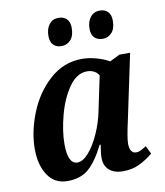

<svg xmlns="http://www.w3.org/2000/svg" viewBox="-85 -826 779 906"><g transform="rotate(-10 304.5 -373.0)"><path d="M39 -165Q39 -248 74.5 -337Q110 -426 177 -486Q244 -546 332 -546Q366 -546 402.5 -535.5Q439 -525 461 -511L510 -535H561L495 -222Q477 -143 477 -114Q477 -91 485 -79Q493 -67 508 -67Q519 -67 528.5 -71.5Q538 -76 557 -88L576 -49Q544 -23 510 -6.5Q476 10 431 10Q390 10 366 -11Q342 -32 342 -70Q342 -92 349 -132H344Q307 -58 268 -24Q229 10 166 10Q105 10 72 -39Q39 -88 39 -165ZM366 -288 401 -455Q393 -469 378 -476.5Q363 -484 345 -484Q296 -484 258.5 -430.5Q221 -377 201 -301Q181 -225 181 -164Q181 -68 227 -68Q253 -68 281 -100Q309 -132 332 -183Q355 -234 366 -288ZM195 -679Q195 -714 211.5 -735Q228 -756 256 -756Q281 -756 295.5 -741.5Q310 -727 310 -699Q310 -660 292 -641Q274 -622 249 -622Q224 -622 209.5 -636.5Q195 -651 195 -679ZM392 -679Q392 -714 409 -735Q426 -756 454 -756Q478 -756 492.5 -741.5Q507 -727 507 -699Q507 -660 489 -641Q471 -622 447 -622Q421 -622 406.5 -636.5Q392 -651 392 -679Z"/></g></svg>

Font: Noto Serif Narrow
Style: Bold Italic
Weight: 700
Width: 4
Italic angle: -12°
Designer: Monotype Design Team
Foundry: Monotype Imaging Inc.
Version: Version 1.001